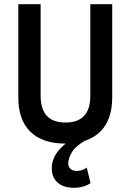

<svg xmlns="http://www.w3.org/2000/svg" viewBox="-20 -670 620 912"><path d="M332 222Q282 222 254 197.5Q226 173 226 129Q226 90 250.5 55Q275 20 329 -15L384 -2Q336 26 320 55.5Q304 85 304 106Q304 122 315 132Q326 142 344 142Q356 142 368 138.5Q380 135 392 126L410 200Q396 210 375 216Q354 222 332 222ZM290 12Q182 12 124.5 -44Q67 -100 67 -207V-650H173V-215Q173 -88 291 -88Q409 -88 409 -215V-650H513V-207Q513 -100 455.5 -44Q398 12 290 12Z"/></svg>

Font: Sometype Mono SemiBold
Style: Regular
Weight: 600
Designer: Ryoichi Tsunekawa
Foundry: Dharma Type
Version: Version 1.001